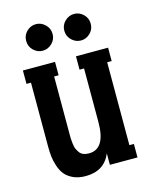

<svg xmlns="http://www.w3.org/2000/svg" viewBox="-106 -737 652 826"><g transform="rotate(-15 220.0 -323.5)"><path d="M175 -565.9Q157.2 -548.8 133.8 -548.8Q110.4 -548.8 92.8 -565.9Q75.2 -583 75.2 -607.9Q75.2 -632.8 92.8 -649.9Q110.4 -667 133.8 -667Q157.2 -667 175 -649.9Q192.9 -632.8 192.9 -607.9Q192.9 -583 175 -565.9ZM345.2 -565.9Q327.6 -548.8 304.2 -548.8Q280.8 -548.8 262.9 -565.9Q245.1 -583 245.1 -607.9Q245.1 -632.8 262.9 -649.9Q280.8 -667 304.2 -667Q327.6 -667 345.2 -649.9Q362.8 -632.8 362.8 -607.9Q362.8 -583 345.2 -565.9ZM408.2 -488.8V-429.2H388.2V-60.1H408.2V0H285.2V-50.8Q255.4 20 172.9 20Q141.1 20 117.9 9.3Q94.7 -1.5 81.8 -17.3Q68.8 -33.2 61 -56.6Q53.2 -80.1 51 -100.3Q48.8 -120.6 48.8 -145V-429.2H28.8V-488.8H171.9V-429.2H151.9V-176.8Q151.9 -161.1 152.1 -152.8Q152.3 -144.5 154.1 -129.9Q155.8 -115.2 159.4 -106.7Q163.1 -98.1 169.4 -88.9Q175.8 -79.6 186.5 -75.2Q197.3 -70.8 211.9 -70.8Q285.2 -70.8 285.2 -190.9V-429.2H265.1V-488.8Z"/></g></svg>

Font: Margherita Bold
Style: Regular
Weight: 700
Designer: James Puckett
Foundry: Dunwich Type Founders
Version: Version 1.008;hotconv 1.0.109;makeotfexe 2.5.65596